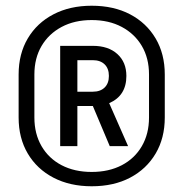

<svg xmlns="http://www.w3.org/2000/svg" viewBox="-20 -760 640 670"><path d="M300 -110Q224 -110 166.5 -140Q109 -170 77 -224Q45 -278 45 -350V-500Q45 -572 77 -626Q109 -680 166.5 -710Q224 -740 300 -740Q377 -740 434 -710Q491 -680 523 -626Q555 -572 555 -500V-350Q555 -278 523 -224Q491 -170 434 -140Q377 -110 300 -110ZM100 -350Q100 -293 125 -250Q150 -207 195 -183.5Q240 -160 300 -160Q360 -160 405 -183.5Q450 -207 475 -250Q500 -293 500 -350V-500Q500 -557 475 -599.5Q450 -642 405 -666Q360 -690 300 -690Q240 -690 195 -666Q150 -642 125 -599.5Q100 -557 100 -500ZM190 -250V-600H304Q358 -600 389.5 -571.5Q421 -543 421 -495Q421 -426 361 -400L427 -250H363L304 -390H250V-250ZM250 -440H304Q330 -440 345 -454.5Q360 -469 360 -495Q360 -521 345 -535.5Q330 -550 304 -550H250Z"/></svg>

Font: JetBrainsMonoNL NFM
Style: Regular
Weight: 400
Monospace: yes
Designer: Philipp Nurullin, Konstantin Bulenkov
Foundry: JetBrains
Version: Version 2.304; ttfautohint (v1.8.4.7-5d5b);Nerd Fonts 3.3.0